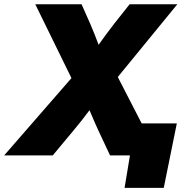

<svg xmlns="http://www.w3.org/2000/svg" viewBox="-58 -748 878 924"><path d="M-38.1 0 349.1 -444.8 324.2 -293.9 111.8 -727.5H334.5L376.5 -632.8Q388.2 -606 398.4 -579.8Q408.7 -553.7 418 -528.6Q427.2 -503.4 437 -479H377.4Q396 -503.4 413.8 -528.6Q431.6 -553.7 450.7 -579.8Q469.7 -606 490.7 -632.8L565.9 -727.5H795.4L450.2 -305.7L473.1 -446.8L703.1 0H471.7L413.1 -125Q403.3 -146.5 395 -165.5Q386.7 -184.6 379.2 -202.6Q371.6 -220.7 363.3 -239.3H389.6Q375 -220.7 361.3 -202.6Q347.7 -184.6 332.8 -165.5Q317.9 -146.5 299.8 -125L195.8 0ZM541.5 156.2 567.4 0H520.5L545.9 -154.3H793L730 156.2Z"/></svg>

Font: Inter 28pt Black
Style: Italic
Weight: 900
Italic angle: -9.3988°
Designer: Rasmus Andersson
Foundry: rsms
Version: Version 4.001;git-66647c0bb